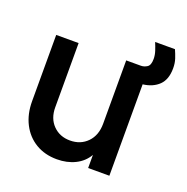

<svg xmlns="http://www.w3.org/2000/svg" viewBox="-123 -784 884 910"><g transform="rotate(20 319.0 -329.0)"><path d="M259 12Q310 12 350.5 -8Q391 -28 413 -66V0H520V-461Q570 -467 600 -496Q630 -525 630 -582Q630 -608 623 -629Q616 -650 607 -670H507Q515 -651 521.5 -631Q528 -611 528 -592Q528 -560 513 -550.5Q498 -541 482 -541H408V-222Q408 -163 374 -128Q340 -93 287 -93Q235 -93 201.5 -127Q168 -161 168 -217V-541H55V-207Q55 -142 80.5 -92.5Q106 -43 152 -15.5Q198 12 259 12Z"/></g></svg>

Font: Custom Plus Jakarta Sans SemiBold
Style: Regular
Weight: 600
Designer: Gumpita Rahayu & FullSphere
Foundry: Tokotype & FullSphere
Version: Version 1.001;hotconv 1.0.117;makeotfexe 2.5.65602